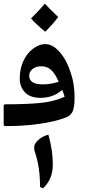

<svg xmlns="http://www.w3.org/2000/svg" viewBox="-28 -692 475 1040"><path d="M1 -9Q-8 -9 -8 -18V-119Q-8 -127 1 -127Q111 -127 187 -134Q263 -141 322 -168Q320 -175 317 -184Q314 -193 309 -205Q285 -184 256 -173Q227 -162 192 -162Q135 -162 107 -192Q79 -222 79 -267Q79 -317 97.5 -359Q116 -401 147 -425Q163 -438 181 -445.5Q199 -453 218 -453Q259 -453 297.5 -407.5Q336 -362 357 -292Q367 -262 371.5 -229.5Q376 -197 376 -163Q376 -153 375 -133Q374 -113 367.5 -93.5Q361 -74 342 -62Q320 -50 271 -37.5Q222 -25 153.5 -17Q85 -9 1 -9ZM206 -235Q245 -235 290 -249Q271 -293 249 -313Q227 -333 196 -333Q165 -333 147.5 -317.5Q130 -302 130 -283Q130 -259 148 -247Q166 -235 206 -235ZM217 -520Q166 -562 140 -592Q163 -615 181.5 -634.5Q200 -654 215 -672Q226 -660 244 -642Q262 -624 287 -600Q275 -583 257.5 -563Q240 -543 217 -520ZM205 328 189 321Q189 269 182.5 222.5Q176 176 162 134Q159 126 158 119Q157 112 157 106Q157 87 178.5 67Q200 47 234 37Q248 89 253 125.5Q258 162 258 201Q258 239 245 271Q232 303 205 328Z"/></svg>

Font: Noto Naskh Arabic
Style: Regular
Weight: 400
Designer: Monotype Design Team, David Williams, Mohamad Dakak and Nizar Qandah
Foundry: Monotype Imaging Inc.
Version: Version 2.013